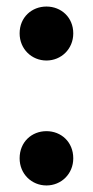

<svg xmlns="http://www.w3.org/2000/svg" viewBox="-20 -560 284 587"><path d="M122 -375C167 -375 204 -410 204 -458C204 -507 167 -540 122 -540C77 -540 40 -507 40 -458C40 -410 77 -375 122 -375ZM122 7C167 7 204 -28 204 -76C204 -126 167 -159 122 -159C77 -159 40 -126 40 -76C40 -28 77 7 122 7Z"/></svg>

Font: Montserrat Lite SemiBold
Style: Regular
Weight: 600
Designer: Julieta Ulanovsky
Foundry: Julieta Ulanovsky
Version: Version 7.200;PS 007.200;hotconv 1.0.88;makeotf.lib2.5.64775